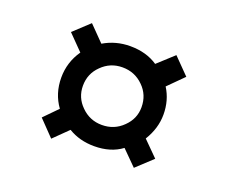

<svg xmlns="http://www.w3.org/2000/svg" viewBox="-78 -670 775 655"><g transform="rotate(20 309.0 -342.0)"><path d="M462 -244 516 -190 458 -136 405 -189Q365 -159 305 -159Q252 -159 211 -184L159 -133L104 -190L152 -239Q120 -283 120 -341Q120 -397 152 -443L98 -498L155 -551L209 -496Q253 -522 305 -522Q364 -522 405 -494L463 -547L520 -489L465 -434Q491 -393 491 -341Q491 -291 462 -244ZM305 -445Q261 -445 230 -414Q199 -384 199 -340Q199 -297 230 -267Q261 -236 305 -236Q350 -236 381 -267Q412 -297 412 -339Q412 -384 381 -414Q350 -445 305 -445Z"/></g></svg>

Font: Fragment Mono SC
Style: Regular
Weight: 400
Monospace: yes
Designer: Wei Huang based on Nimbus Sans by URW Studio, based on Helvetica by Max Miedinger.
Foundry: Wei Huang
Version: Version 1.012; ttfautohint (v1.8.4.7-5d5b)